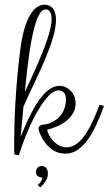

<svg xmlns="http://www.w3.org/2000/svg" viewBox="-20 -682 460 812"><path d="M216.8 -600.1Q216.8 -565.4 204.3 -523.7Q191.9 -481.9 172.1 -434.6Q152.3 -387.2 127.7 -335.9Q103 -284.7 79.1 -231Q76.2 -194.8 73 -162.6Q69.8 -130.4 66.9 -103Q74.2 -120.1 83.7 -142.8Q93.3 -165.5 105 -189.5Q116.7 -213.4 130.6 -236.6Q144.5 -259.8 160.4 -278.1Q176.3 -296.4 194.1 -307.6Q211.9 -318.8 231.9 -318.8Q245.6 -318.8 258.1 -313Q270.5 -307.1 279.8 -297.1Q289.1 -287.1 294.4 -273.9Q299.8 -260.7 299.8 -246.1Q299.8 -221.7 288.6 -202.9Q277.3 -184.1 260 -170.4Q242.7 -156.7 221.2 -147.5Q199.7 -138.2 179.2 -132.8Q181.2 -123.5 187.5 -110.8Q193.8 -98.1 204.3 -86.7Q214.8 -75.2 229.5 -67.1Q244.1 -59.1 262.2 -59.1Q300.3 -59.1 334 -103.8Q367.7 -148.4 400.9 -238.8L419.9 -233.9Q403.8 -189.9 386.7 -153.1Q369.6 -116.2 349.9 -89.4Q330.1 -62.5 307.1 -47.4Q284.2 -32.2 256.8 -32.2Q246.1 -32.2 232.2 -35.2Q218.3 -38.1 203.4 -47.6Q188.5 -57.1 173.8 -74.7Q159.2 -92.3 147 -122.1Q145.5 -125 144.3 -129.4Q143.1 -133.8 143.1 -136.2Q143.1 -145.5 147.5 -149.2Q151.9 -152.8 158.4 -154.3Q165 -155.8 172.9 -156.5Q180.7 -157.2 188 -160.2Q224.1 -174.3 241.5 -200.9Q258.8 -227.5 258.8 -261.2Q258.8 -282.7 249.5 -291.3Q240.2 -299.8 228 -299.8Q218.3 -299.8 208.5 -294.7Q198.7 -289.6 190.9 -282.2Q170.9 -262.2 153.6 -235.6Q136.2 -209 121.8 -180.4Q107.4 -151.9 95.9 -124.3Q84.5 -96.7 76.4 -75Q68.4 -53.2 64.2 -39.6Q60.1 -25.9 60.1 -25.9L41 -28.8Q40.5 -34.2 40.5 -42Q40 -48.8 40 -58.1Q40 -67.4 40 -80.1Q40 -107.9 41 -148.7Q42 -189.5 44.7 -240Q47.4 -290.5 52.5 -349.6Q57.6 -408.7 65.9 -473.1Q72.8 -525.9 83.7 -562Q94.7 -598.1 108.4 -620.4Q122.1 -642.6 137.2 -652.3Q152.3 -662.1 168 -662.1Q180.7 -662.1 189.9 -657.2Q199.2 -652.3 205.1 -643.8Q210.9 -635.3 213.9 -624Q216.8 -612.8 216.8 -600.1ZM172.9 -642.1Q160.6 -642.1 150.6 -627.9Q140.6 -613.8 132.3 -588.9Q124 -564 116.9 -530.5Q109.9 -497.1 104.2 -458.3Q98.6 -419.4 93.8 -377.2Q88.9 -335 85 -293Q96.7 -318.4 109.9 -346.2Q123 -374 135.5 -402.8Q147.9 -431.6 159.4 -459.7Q170.9 -487.8 179.4 -513.7Q188 -539.6 193.1 -561.5Q198.2 -583.5 198.2 -600.1Q198.2 -606 197.5 -613.3Q196.8 -620.6 194.1 -627Q191.4 -633.3 186.5 -637.7Q181.6 -642.1 172.9 -642.1ZM139.6 100.1Q149.4 92.8 154.1 84.2Q158.7 75.7 158.7 68.4Q147.5 68.4 139.6 62.7Q131.8 57.1 131.8 44.4Q131.8 34.7 138.9 27.3Q146 20 155.8 20Q168.5 20 175.5 28.8Q182.6 37.6 182.6 51.3Q182.6 69.8 172.4 85.2Q162.1 100.6 149.9 110.4Z"/></svg>

Font: Clicker Script
Style: Regular
Weight: 400
Designer: Astigmatic (AOETI)
Foundry: Astigmatic (AOETI)
Version: Version 1.000